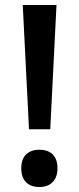

<svg xmlns="http://www.w3.org/2000/svg" viewBox="-20 -734 316 768"><path d="M71 -714 96 -217H181L206 -714ZM138 14Q172 14 191 -6Q210 -26 210 -61Q210 -96 191.5 -115.5Q173 -135 138 -135Q103 -135 84 -116Q65 -97 65 -61Q65 -25 84 -5.5Q103 14 138 14Z"/></svg>

Font: OpenSansMMV
Style: Semibold
Weight: 600
Designer: Steve Matteson
Foundry: Ascender Corporation
Version: Version 6.000